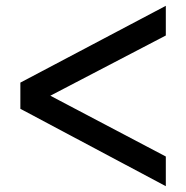

<svg xmlns="http://www.w3.org/2000/svg" viewBox="-20 -633 640 660"><path d="M550 -511 153 -304 550 -95V7L50 -259V-349L550 -613Z"/></svg>

Font: Krub SemiBold
Style: Regular
Weight: 600
Version: Version 1.000; ttfautohint (v1.6)